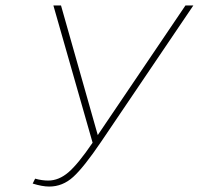

<svg xmlns="http://www.w3.org/2000/svg" viewBox="-20 -678 730 705"><path d="M661 -658H690L351 -157Q288 -64 249 -28.5Q210 7 161 7Q135 7 100 -4L109 -22Q134 -15 157 -15Q196 -15 231.5 -45.5Q267 -76 320 -154L176 -658H204L339 -182Z"/></svg>

Font: EauTestText Extralight
Style: Italic
Weight: 250
Italic angle: -12°
Designer: Christian Thalmann (Catharsis Fonts)
Version: Version 0.001;PS 000.001;hotconv 1.0.88;makeotf.lib2.5.64775